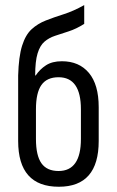

<svg xmlns="http://www.w3.org/2000/svg" viewBox="-20 -710 448 738"><path d="M206.1 7.8Q49.8 7.8 49.8 -168V-419.9Q51.8 -492.2 64.9 -534.2Q78.1 -576.2 101.6 -597.7Q125 -619.1 156.2 -631.3Q187.5 -643.6 224.6 -655.3Q261.7 -667 303.7 -690.4V-618.2Q272.5 -598.6 243.7 -589.4Q214.8 -580.1 191.4 -572.3Q168 -564.5 150.9 -549.8Q133.8 -535.2 124.5 -504.9Q115.2 -474.6 115.2 -419.9H117.2Q132.8 -443.4 156.7 -459Q180.7 -474.6 217.8 -474.6Q284.2 -474.6 321.8 -429.7Q359.4 -384.8 359.4 -297.9V-168Q359.4 7.8 206.1 7.8ZM205.1 -52.7Q291 -52.7 291 -175.8V-290Q291 -413.1 205.1 -413.1Q160.2 -413.1 139.2 -383.3Q118.2 -353.5 118.2 -290V-175.8Q118.2 -112.3 139.2 -82.5Q160.2 -52.7 205.1 -52.7Z"/></svg>

Font: Dinish Condensed
Style: Regular
Weight: 400
Width: 3
Designer: Bert Driehuis
Foundry: Playbeing
Version: Version 3.006; git-39231f3c-release